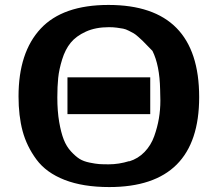

<svg xmlns="http://www.w3.org/2000/svg" viewBox="-20 -736 896 777"><path d="M55 -346Q55 -524 144.5 -620Q234 -716 419 -716Q786 -716 786 -343Q786 21 422 21Q316 21 241.5 -8Q167 -37 127.5 -90.5Q88 -144 71.5 -205.5Q55 -267 55 -346ZM212 -342Q212 -286 219.5 -242.5Q227 -199 238 -171Q249 -143 267.5 -123Q286 -103 302 -93Q318 -83 342.5 -78Q367 -73 381.5 -72Q396 -71 420 -71Q461 -71 503 -84V-83Q539 -94 565 -121Q591 -148 604 -184.5Q617 -221 623 -256.5Q629 -292 629 -329Q629 -336 628.5 -351Q628 -366 628 -374Q626 -472 597 -530L599 -528Q592 -535 577 -550.5Q562 -566 557 -571Q552 -576 539.5 -587Q527 -598 520.5 -601.5Q514 -605 501.5 -611.5Q489 -618 478.5 -620Q468 -622 453 -624Q438 -626 421 -626Q367 -626 327.5 -608Q288 -590 266 -563Q244 -536 231.5 -495.5Q219 -455 215.5 -420.5Q212 -386 212 -342ZM253 -274V-423H588V-274Z"/></svg>

Font: Coval
Style: Black
Weight: 1000
Foundry: Context Ltd
Version: Version 001.000